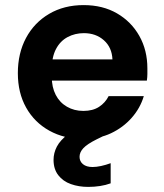

<svg xmlns="http://www.w3.org/2000/svg" viewBox="-20 -533 642 753"><path d="M308 12Q232 12 173.5 -20.5Q115 -53 82.5 -111Q50 -169 50 -246Q50 -324 82 -384Q114 -444 172.5 -478.5Q231 -513 308 -513Q383 -513 439 -480.5Q495 -448 526.5 -392Q558 -336 558 -265Q558 -255 558 -243Q558 -231 556 -217H146V-300H421Q419 -347 387.5 -375Q356 -403 309 -403Q274 -403 245 -387.5Q216 -372 199.5 -340.5Q183 -309 183 -261V-232Q183 -191 198.5 -161Q214 -131 242.5 -114.5Q271 -98 307 -98Q344 -98 368.5 -114Q393 -130 406 -156H544Q530 -109 496.5 -71Q463 -33 415.5 -10.5Q368 12 308 12ZM326 200Q289 200 258 189Q227 178 208.5 154Q190 130 190 94Q190 67 203 42Q216 17 247.5 -7Q279 -31 334 -54L379 -74L409 -11L358 14Q322 32 307 48Q292 64 292 82Q292 100 305.5 111Q319 122 343 122Q358 122 376.5 118Q395 114 414 107V186Q395 193 372.5 196.5Q350 200 326 200Z"/></svg>

Font: DM Sans 18pt
Style: Bold
Weight: 700
Designer: Colophon Foundry, Jonny Pinhorn
Foundry: Colophon Foundry
Version: Version 4.004;gftools[0.9.30]